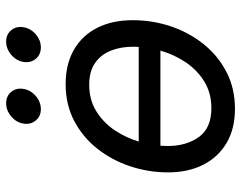

<svg xmlns="http://www.w3.org/2000/svg" viewBox="-102 -690 803 640"><g transform="rotate(-90 300.0 -369.5)"><path d="M495.6 -309.1 483.4 -236.8H103.5L115.7 -309.1ZM257.8 11.7Q191.9 11.7 144.5 -15.9Q97.2 -43.5 71.5 -93.8Q45.9 -144 45.9 -211.4Q45.9 -276.4 66.2 -337.4Q86.4 -398.4 124.8 -447Q163.1 -495.6 217.5 -524.2Q272 -552.7 340.3 -552.7Q406.2 -552.7 454.1 -525.4Q502 -498 527.6 -447.8Q553.2 -397.5 553.2 -329.1Q553.2 -263.2 532.7 -202.1Q512.2 -141.1 473.4 -92.8Q434.6 -44.4 380.1 -16.4Q325.7 11.7 257.8 11.7ZM259.8 -66.9Q310.1 -66.9 348.4 -90.3Q386.7 -113.8 412.6 -152.1Q438.5 -190.4 451.7 -236.3Q464.8 -282.2 464.8 -327.1Q464.8 -368.7 451.7 -401.9Q438.5 -435.1 410.6 -454.6Q382.8 -474.1 337.9 -474.1Q288.1 -474.1 250 -450.7Q211.9 -427.2 186 -388.7Q160.2 -350.1 147 -304Q133.8 -257.8 133.8 -212.4Q133.8 -150.9 163.6 -108.9Q193.4 -66.9 259.8 -66.9ZM462.4 -635.3Q438.5 -635.3 424.3 -652.3Q410.2 -669.4 414.1 -693.4Q418 -717.3 438 -734.1Q458 -751 481.9 -751Q505.9 -751 519.8 -734.1Q533.7 -717.3 529.8 -693.4Q525.9 -669.4 506.1 -652.3Q486.3 -635.3 462.4 -635.3ZM256.8 -635.3Q232.9 -635.3 218.8 -652.3Q204.6 -669.4 208.5 -693.4Q212.4 -717.3 232.4 -734.1Q252.4 -751 276.4 -751Q300.3 -751 314.2 -734.1Q328.1 -717.3 324.2 -693.4Q320.3 -669.4 300.5 -652.3Q280.8 -635.3 256.8 -635.3Z"/></g></svg>

Font: Inter Variable
Style: Italic
Weight: 400
Italic angle: -9.39999°
Designer: Rasmus Andersson
Foundry: rsms
Version: Version 4.001;git-9221beed3